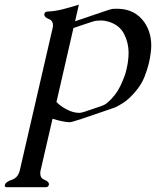

<svg xmlns="http://www.w3.org/2000/svg" viewBox="-30 -504 659 811"><path d="M606.4 -278.8Q604 -258.8 598.6 -236.1Q593.3 -213.4 580.8 -180.7Q568.4 -147.9 541.5 -116.5Q514.6 -85 490.7 -69.6Q466.8 -54.2 452.1 -48.8Q359.4 -16.6 315.9 -2.2Q272.5 12.2 264.6 12.2H262.7Q234.4 10.7 191.9 -2.4L141.6 215.3Q139.6 223.1 140.1 229Q140.1 248.5 158.4 255.9Q176.8 263.2 176.8 273.9Q176.8 275.4 176.3 276.9Q173.8 286.6 164.1 286.6H-1.5Q-9.8 286.6 -9.8 280.3Q-9.8 278.8 -9.3 276.9Q-6.3 264.2 20 255.4Q46.4 246.6 53.7 215.3L191.9 -383.8Q193.8 -391.1 193.8 -397.5Q193.8 -417 175.5 -424.1Q157.2 -431.2 157.2 -441.9Q157.2 -443.4 157.2 -444.8Q159.7 -455.1 169.9 -455.1Q202.6 -456.5 236.1 -465.1Q269.5 -473.6 303.2 -484.4L287.1 -414.1L426.3 -461.4Q441.4 -466.3 449.5 -466.8Q457.5 -467.3 462.4 -467Q467.3 -466.8 473.1 -466.8Q541.5 -463.9 579.6 -410.2Q608.9 -367.7 608.9 -311.5Q608.9 -295.9 606.4 -278.8ZM305.7 -27.3Q313.5 -27.3 328.6 -32.5Q343.8 -37.6 362.5 -43.9Q381.3 -50.3 397 -55.7Q412.6 -61 423.3 -69.8Q460 -101.6 478.8 -141.8Q497.6 -182.1 502.9 -205.1Q508.3 -228 509.8 -238.8Q513.2 -261.2 513.2 -281.2Q513.2 -323.2 494.1 -360.6Q475.1 -397.9 429.7 -412.1Q411.6 -417.5 398.9 -417.5Q386.2 -417.5 377.7 -416.5Q369.1 -415.5 356 -411.1Q342.8 -406.7 320.3 -399.2Q297.9 -391.6 280.3 -385.7L208.5 -73.2Q225.1 -55.7 251.7 -41.7Q278.3 -27.8 302.7 -27.3Z"/></svg>

Font: Caudex
Style: Italic
Weight: 400
Italic angle: -13°
Version: Version 1.04